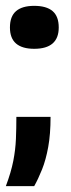

<svg xmlns="http://www.w3.org/2000/svg" viewBox="-23 -506 243 657"><path d="M-3 131Q15 83 22.5 44.5Q30 6 31.5 -30.5Q33 -67 33 -106H150Q150 -47 142 -3Q134 41 121 73.5Q108 106 94 131ZM94 -339Q53 -339 32 -357Q11 -375 11 -412Q11 -450 32 -468Q53 -486 94 -486Q136 -486 157 -468Q178 -450 178 -412Q178 -339 94 -339Z"/></svg>

Font: Bricolage Grotesque 60pt SemiBold
Style: Regular
Weight: 600
Version: Version 1.001;gftools[0.9.33.dev8+g029e19f]